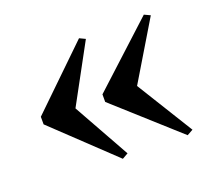

<svg xmlns="http://www.w3.org/2000/svg" viewBox="-85 -604 760 678"><g transform="rotate(-20 294.5 -264.5)"><path d="M270 -491 292 -480.5 173.5 -262.5 292 -50.5 270 -38 48.5 -248V-276.5ZM513.5 -491 536 -480.5 405 -262.5 536 -50.5 513.5 -38 280 -248V-276.5Z"/></g></svg>

Font: Merriweather 144pt
Style: Bold
Weight: 700
Version: Version 2.100